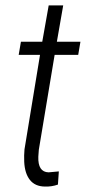

<svg xmlns="http://www.w3.org/2000/svg" viewBox="-20 -683 326 712"><path d="M214.4 -663.1 190.9 -528.3H278.3L270 -479.5H182.6L124 -127.9L122.1 -102.1Q120.1 -44.9 160.2 -43.9L198.2 -47.4L194.8 1.5Q171.4 9.8 146 8.8Q109.9 8.3 90.8 -15.9Q71.8 -40 69.8 -83Q68.8 -106.9 70.8 -128.9L128.4 -479.5H49.3L57.6 -528.3H136.7L160.6 -663.1Z"/></svg>

Font: TypoPRO Roboto
Style: Italic
Weight: 300
Italic angle: -12°
Designer: Google
Version: Version 2.136; 2016